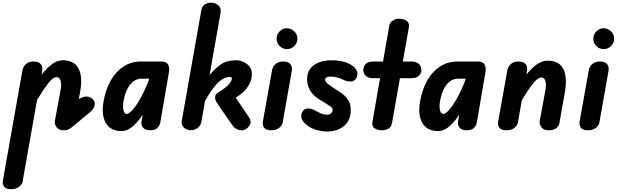

<svg xmlns="http://www.w3.org/2000/svg" viewBox="-45 -948 4489 1397"><path d="M418.5 0Q383.5 0 366.8 -22.2Q350 -44.5 354.5 -70L396 -292.5Q401.5 -322.5 399.2 -343.8Q397 -365 388.2 -376Q379.5 -387 366 -387Q340 -387 304.5 -340.5Q269 -294 224.5 -221L119 375.5Q116 391.5 95.2 410Q74.5 428.5 34.5 428.5Q-1.5 428.5 -15 410.2Q-28.5 392 -24 366L119 -440.5Q121 -449 128.5 -463.2Q136 -477.5 153.2 -489Q170.5 -500.5 200.5 -500.5Q235 -500.5 251.2 -482Q267.5 -463.5 262 -432L257.5 -405Q293.5 -450 331.8 -479.8Q370 -509.5 414 -509.5Q468 -509.5 500.5 -482.2Q533 -455 542.2 -402Q551.5 -349 536.5 -270.5L528 -227.5L532.5 -230Q547 -237 560.2 -241.8Q573.5 -246.5 586 -245.5Q612 -244 630 -226.5Q648 -209 643.5 -182Q641.5 -167.5 630.8 -153.5Q620 -139.5 604 -126.5L484.5 -28Q473.5 -18.5 458.8 -9.2Q444 0 418.5 0Z M838.5 6Q786.5 6 753.2 -20.2Q720 -46.5 708.2 -95.2Q696.5 -144 708.5 -210.5Q724.5 -299.5 762 -364.5Q799.5 -429.5 855.2 -465Q911 -500.5 980.5 -500.5H1130Q1164.5 -500.5 1177.5 -478.8Q1190.5 -457 1184 -421L1120.5 -52.5Q1117.5 -37 1101.5 -18.5Q1085.5 0 1046.5 0Q1012.5 0 996.2 -19Q980 -38 984.5 -62.5L993.5 -114Q968 -74.5 942 -47.8Q916 -21 890.2 -7.5Q864.5 6 838.5 6ZM853.5 -210.5Q847 -169.5 853.8 -144.2Q860.5 -119 877.5 -119Q892.5 -119 918 -146.5Q943.5 -174 974.5 -228Q1005.5 -282 1036.5 -361L1039.5 -375.5H984.5Q951 -375.5 924.5 -355Q898 -334.5 880 -297.5Q862 -260.5 853.5 -210.5Z M1344.5 0Q1328.5 0 1311.2 -7.5Q1294 -15 1284 -30.8Q1274 -46.5 1278 -71L1420 -874.5Q1425.5 -904.5 1446.2 -916.5Q1467 -928.5 1490 -928.5Q1521 -928.5 1543.2 -909.8Q1565.5 -891 1560 -856.5L1480 -401.5Q1517 -447.5 1560.5 -478.5Q1604 -509.5 1670.5 -509.5Q1701.5 -509.5 1728 -497Q1754.5 -484.5 1771 -462.5Q1787.5 -440.5 1787.5 -411.5Q1787.5 -366 1767.2 -331.5Q1747 -297 1719.8 -273.8Q1692.5 -250.5 1670.5 -237L1764 -98.5Q1778.5 -77.5 1778.5 -60Q1778.5 -41 1758.8 -20.5Q1739 0 1714 0Q1694 0 1676 -9.5Q1658 -19 1646.5 -36L1556 -166Q1543.5 -185 1531.8 -203Q1520 -221 1520 -237Q1520 -251.5 1526.8 -261Q1533.5 -270.5 1541.5 -275.5Q1591.5 -303.5 1616.5 -330.8Q1641.5 -358 1641.5 -374Q1641.5 -382.5 1638.8 -385.2Q1636 -388 1629.5 -388Q1603 -388 1579.5 -375.2Q1556 -362.5 1534.2 -339.2Q1512.5 -316 1491 -284.5Q1469.5 -253 1447 -215L1420 -62.5Q1415 -32 1391.5 -16Q1368 0 1344.5 0Z M1927 0Q1890.5 0 1877.2 -18.5Q1864 -37 1867.5 -62.5L1935 -440.5Q1936.5 -449 1944.2 -463.2Q1952 -477.5 1969.5 -489Q1987 -500.5 2017 -500.5Q2051 -500.5 2067.2 -482Q2083.5 -463.5 2078 -432L2011 -52.5Q2008.5 -37 1987.5 -18.5Q1966.5 0 1927 0ZM1967.5 -666.5Q1967.5 -697 1989.5 -719.8Q2011.5 -742.5 2042 -742.5Q2071.5 -742.5 2095.2 -720.8Q2119 -699 2119 -666.5Q2119 -635 2096.2 -612.8Q2073.5 -590.5 2042 -590.5Q2012 -590.5 1989.8 -612.8Q1967.5 -635 1967.5 -666.5Z M2332.5 9Q2303.5 9 2267.8 0.2Q2232 -8.5 2205 -25.5Q2163.5 -52 2151.5 -81Q2139.5 -110 2155.5 -135Q2170 -160.5 2199.8 -158.5Q2229.5 -156.5 2253 -141Q2262 -136 2285.8 -124.8Q2309.5 -113.5 2333.5 -113.5Q2355.5 -113.5 2365.2 -124.5Q2375 -135.5 2375 -146.5Q2375 -155 2372.5 -160.2Q2370 -165.5 2361.5 -172Q2347.5 -182 2326.5 -195.2Q2305.5 -208.5 2282 -222.5Q2236.5 -249.5 2213 -287.2Q2189.5 -325 2189.5 -372Q2189.5 -437 2238 -473.2Q2286.5 -509.5 2371 -509.5Q2400 -509.5 2432.5 -504Q2465 -498.5 2492.5 -485.5Q2532.5 -466.5 2548.2 -439Q2564 -411.5 2547 -379Q2534 -355.5 2505.8 -355Q2477.5 -354.5 2450 -369Q2433 -378 2408.8 -384.5Q2384.5 -391 2359 -391Q2341 -391 2330.8 -384.5Q2320.5 -378 2320.5 -368Q2320.5 -355.5 2334.8 -342.5Q2349 -329.5 2381 -309Q2402.5 -295 2426 -279.8Q2449.5 -264.5 2461.5 -252.5Q2481 -234 2494 -210.8Q2507 -187.5 2507 -143.5Q2507 -98 2485.8 -63.5Q2464.5 -29 2425.2 -10Q2386 9 2332.5 9Z M2732.5 0Q2704.5 0 2681.5 -14Q2658.5 -28 2665 -62.5L2720.5 -379H2669Q2635 -379 2616.8 -396Q2598.5 -413 2598.5 -439Q2598.5 -465.5 2616.8 -483Q2635 -500.5 2669 -500.5H2742L2787.5 -760.5Q2792 -784.5 2813.2 -798.2Q2834.5 -812 2857.5 -812Q2877 -812 2895.2 -806Q2913.5 -800 2923.8 -786Q2934 -772 2929.5 -747L2886 -500.5H2949.5Q2984 -500.5 3002.5 -483Q3021 -465.5 3021 -439Q3021 -413 3002.5 -396Q2984 -379 2949.5 -379H2865L2807 -50.5Q2801.5 -23 2780.5 -11.5Q2759.5 0 2732.5 0Z M3141.5 6Q3089.5 6 3056.2 -20.2Q3023 -46.5 3011.2 -95.2Q2999.5 -144 3011.5 -210.5Q3027.5 -299.5 3065 -364.5Q3102.5 -429.5 3158.2 -465Q3214 -500.5 3283.5 -500.5H3433Q3467.5 -500.5 3480.5 -478.8Q3493.5 -457 3487 -421L3423.5 -52.5Q3420.5 -37 3404.5 -18.5Q3388.5 0 3349.5 0Q3315.5 0 3299.2 -19Q3283 -38 3287.5 -62.5L3296.5 -114Q3271 -74.5 3245 -47.8Q3219 -21 3193.2 -7.5Q3167.5 6 3141.5 6ZM3156.5 -210.5Q3150 -169.5 3156.8 -144.2Q3163.5 -119 3180.5 -119Q3195.5 -119 3221 -146.5Q3246.5 -174 3277.5 -228Q3308.5 -282 3339.5 -361L3342.5 -375.5H3287.5Q3254 -375.5 3227.5 -355Q3201 -334.5 3183 -297.5Q3165 -260.5 3156.5 -210.5Z M3638.5 0Q3602.5 0 3588.8 -18.5Q3575 -37 3579.5 -62.5L3647 -440.5Q3649 -449 3656.5 -463.2Q3664 -477.5 3681.2 -489Q3698.5 -500.5 3728.5 -500.5Q3763 -500.5 3779 -482Q3795 -463.5 3789.5 -432L3785 -405.5Q3821 -450 3859.2 -478.2Q3897.5 -506.5 3941.5 -506.5Q3995.5 -506.5 4027.2 -480Q4059 -453.5 4068.5 -401.2Q4078 -349 4064 -270.5L4024.5 -48Q4022 -33 4003.2 -16.5Q3984.5 0 3946 0Q3911 0 3894.5 -22.2Q3878 -44.5 3882.5 -70L3923.5 -292.5Q3929 -322.5 3926.8 -342.8Q3924.5 -363 3916 -373.5Q3907.5 -384 3893.5 -384Q3867.5 -384 3832 -338.8Q3796.5 -293.5 3752 -220L3722.5 -52.5Q3720 -37 3699 -18.5Q3678 0 3638.5 0Z M4231.5 0Q4195 0 4181.8 -18.5Q4168.5 -37 4172 -62.5L4239.5 -440.5Q4241 -449 4248.8 -463.2Q4256.5 -477.5 4274 -489Q4291.5 -500.5 4321.5 -500.5Q4355.5 -500.5 4371.8 -482Q4388 -463.5 4382.5 -432L4315.5 -52.5Q4313 -37 4292 -18.5Q4271 0 4231.5 0ZM4272 -666.5Q4272 -697 4294 -719.8Q4316 -742.5 4346.5 -742.5Q4376 -742.5 4399.8 -720.8Q4423.5 -699 4423.5 -666.5Q4423.5 -635 4400.8 -612.8Q4378 -590.5 4346.5 -590.5Q4316.5 -590.5 4294.2 -612.8Q4272 -635 4272 -666.5Z"/></svg>

Font: Edu VIC WA NT Hand
Style: Regular
Weight: 400
Designer: Tina and Corey Anderson, Eben Sorkin, Mirko Velimirovic
Foundry: Google for Education
Version: Version 1.000